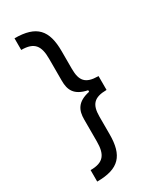

<svg xmlns="http://www.w3.org/2000/svg" viewBox="-226 -845 878 1054"><g transform="rotate(-30 213.0 -318.0)"><path d="M356 -273.9V-361.8H352.5C275.4 -362.8 249 -392.6 249 -468.8V-581.1C249 -714.4 199.2 -772 60.1 -772V-698.2C143.1 -698.2 168.5 -661.6 168.5 -579.6V-439.9C168.5 -382.8 186.5 -339.4 268.1 -322.8V-313C186.5 -295.9 168.5 -251.5 168.5 -194.8V-56.2C168.5 26.4 143.1 63.5 60.1 63.5V136.2C199.2 136.2 249 79.1 249 -54.7V-166C249 -242.7 275.9 -273.4 356 -273.9Z"/></g></svg>

Font: Raveo
Style: Regular
Weight: 400
Designer: Jakub Foglar, Rasmus Andersson (Inter)
Foundry: Jakubfoglar.com
Version: Version 1.100;Glyphs 3.2.3 (3260)